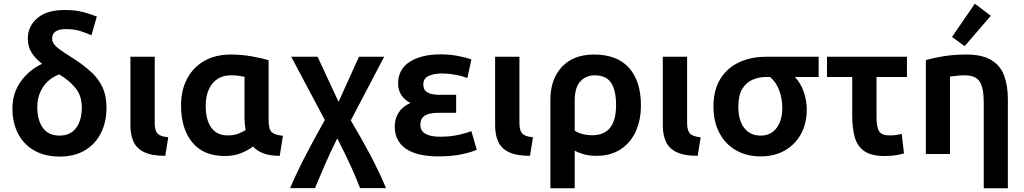

<svg xmlns="http://www.w3.org/2000/svg" viewBox="-20 -830 5521 1035"><path d="M301 14Q223 14 166 -18Q109 -50 78 -108.5Q47 -167 47 -245Q47 -327 91 -389.5Q135 -452 207 -486Q171 -514 150.5 -546Q130 -578 130 -623Q130 -688 181 -732Q232 -776 328 -776Q389 -776 428.5 -765Q468 -754 502 -741L473 -640Q447 -651 415 -662Q383 -673 335 -673Q261 -673 261 -622Q261 -600 281 -581Q301 -562 332.5 -542.5Q364 -523 398 -500Q440 -471 475.5 -438Q511 -405 532.5 -359.5Q554 -314 554 -249Q554 -173 524.5 -113.5Q495 -54 438.5 -20Q382 14 301 14ZM301 -99Q359 -99 390 -140Q421 -181 421 -252Q421 -314 386.5 -356Q352 -398 299 -429Q242 -407 211.5 -360Q181 -313 181 -253Q181 -183 211 -141Q241 -99 301 -99Z M871 10Q799 10 758 -9.5Q717 -29 700 -65.5Q683 -102 683 -153V-524H814V-166Q814 -128 828.5 -111Q843 -94 887 -90Z M1191 11Q1077 11 1016.5 -62.5Q956 -136 956 -262Q956 -344 988.5 -405.5Q1021 -467 1081 -501.5Q1141 -536 1224 -536Q1280 -536 1335.5 -526.5Q1391 -517 1428 -505V-182Q1428 -132 1445.5 -117Q1463 -102 1505 -98L1488 10Q1436 10 1401 -3Q1366 -16 1344 -40Q1322 -23 1283.5 -6Q1245 11 1191 11ZM1208 -100Q1239 -100 1263 -109Q1287 -118 1304 -129Q1298 -161 1298 -197V-416Q1287 -418 1269.5 -421Q1252 -424 1226 -424Q1161 -424 1125 -379.5Q1089 -335 1089 -259Q1089 -184 1119 -142Q1149 -100 1208 -100Z M1544 184Q1575 110 1622.5 17.5Q1670 -75 1731 -183L1550 -524H1692L1805 -281L1915 -524H2051L1871 -181Q1934 -75 1979 11Q2024 97 2061 184H1921Q1900 129 1869 61Q1838 -7 1798 -84Q1758 -3 1729.5 62.5Q1701 128 1678 184Z M2340 13Q2299 13 2258 6Q2217 -1 2183 -19Q2149 -37 2128.5 -69Q2108 -101 2108 -149Q2108 -190 2128.5 -222.5Q2149 -255 2192 -275Q2161 -291 2143.5 -317.5Q2126 -344 2126 -379Q2126 -457 2189 -497Q2252 -537 2355 -537Q2406 -537 2453.5 -527.5Q2501 -518 2521 -509L2499 -409Q2470 -421 2433.5 -427.5Q2397 -434 2362 -434Q2321 -434 2291.5 -421Q2262 -408 2262 -376Q2262 -350 2276 -338Q2290 -326 2309.5 -322.5Q2329 -319 2346 -319H2439V-222H2343Q2320 -222 2297.5 -217.5Q2275 -213 2260.5 -199Q2246 -185 2246 -157Q2246 -93 2354 -93Q2410 -93 2456 -104Q2502 -115 2521 -123L2550 -23Q2529 -12 2474 0.5Q2419 13 2340 13Z M2837 10Q2765 10 2724 -9.5Q2683 -29 2666 -65.5Q2649 -102 2649 -153V-524H2780V-166Q2780 -128 2794.5 -111Q2809 -94 2853 -90Z M2947 185V-292Q2947 -403 3009 -469.5Q3071 -536 3182 -536Q3307 -536 3371 -464Q3435 -392 3435 -262Q3435 -182 3406.5 -120.5Q3378 -59 3324.5 -24.5Q3271 10 3196 10Q3156 10 3126.5 1.5Q3097 -7 3078 -18V185ZM3173 -101Q3301 -101 3301 -263Q3301 -344 3274 -384Q3247 -424 3186 -424Q3139 -424 3108.5 -391.5Q3078 -359 3078 -286V-126Q3095 -114 3119.5 -107.5Q3144 -101 3173 -101Z M3741 10Q3669 10 3628 -9.5Q3587 -29 3570 -65.5Q3553 -102 3553 -153V-524H3684V-166Q3684 -128 3698.5 -111Q3713 -94 3757 -90Z M4080 13Q4005 13 3948 -19.5Q3891 -52 3858.5 -112.5Q3826 -173 3826 -255Q3826 -345 3863 -404.5Q3900 -464 3964 -494Q4028 -524 4110 -524H4393V-415H4265Q4297 -381 4313 -334Q4329 -287 4329 -240Q4329 -165 4298 -108Q4267 -51 4211 -19Q4155 13 4080 13ZM4080 -99Q4136 -99 4166.5 -140.5Q4197 -182 4197 -247Q4197 -299 4180 -344Q4163 -389 4131 -415H4109Q4071 -415 4037 -400.5Q4003 -386 3981.5 -351Q3960 -316 3960 -255Q3960 -181 3992 -140Q4024 -99 4080 -99Z M4749 11Q4677 11 4639 -15.5Q4601 -42 4587.5 -91Q4574 -140 4574 -207V-415H4438V-524H4869V-415H4705V-198Q4705 -142 4720 -121Q4735 -100 4774 -100Q4794 -100 4809 -102Q4824 -104 4841 -108L4853 -3Q4832 3 4807 7Q4782 11 4749 11Z M5283 185V-277Q5283 -357 5261 -390.5Q5239 -424 5180 -424Q5157 -424 5135.5 -421.5Q5114 -419 5101 -417V0H4971V-506Q5007 -517 5064.5 -526.5Q5122 -536 5189 -536Q5276 -536 5325 -505.5Q5374 -475 5393.5 -421Q5413 -367 5413 -295V185ZM5180 -581 5112 -631 5235 -810 5321 -745Z"/></svg>

Font: Ubuntu Sans
Style: Bold
Weight: 700
Designer: Dalton Maag Ltd
Foundry: Dalton Maag Ltd
Version: Version 1.006; ttfautohint (v1.8.4.7-5d5b)